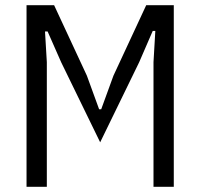

<svg xmlns="http://www.w3.org/2000/svg" viewBox="-20 -718 770 738"><path d="M570 -479 577 -599H567L515 -479L365 -171L215 -479L163 -597H153L160 -479V0H82V-698H188L314 -427L361 -298H369L416 -427L542 -698H648V0H570Z"/></svg>

Font: IBM Plex Sans Cond
Style: Regular
Weight: 400
Width: 3
Designer: Mike Abbink, Paul van der Laan, Pieter van Rosmalen
Foundry: Bold Monday
Version: Version 1.3